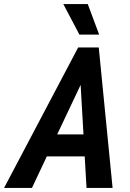

<svg xmlns="http://www.w3.org/2000/svg" viewBox="-77 -923 637 943"><path d="M-57 0 307 -690H408L476 0H348L339 -155H153L80 0ZM204 -263H333L319 -506ZM234 -903H354L410 -753H313Z"/></svg>

Font: Radio Canada Condensed SemiBold
Style: Italic
Weight: 600
Width: 3
Italic angle: -12°
Designer: Charles Daoud, Etienne Aubert Bonn, Alexandre Saumier Demers, Jacques Le Bailly
Foundry: Radio-Canada
Version: Version 2.104; ttfautohint (v1.8.4.7-5d5b);gftools[0.9.28.de